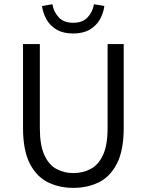

<svg xmlns="http://www.w3.org/2000/svg" viewBox="-20 -888 704 920"><path d="M331.5 12.2Q264.2 12.2 209.5 -14.6Q154.8 -41.5 122.6 -104.7Q90.3 -168 90.3 -275.9V-676.8H170.9V-274.9Q170.9 -192.4 192.4 -145.3Q213.9 -98.1 250.5 -78.4Q287.1 -58.6 331.5 -58.6Q377 -58.6 414.3 -78.4Q451.7 -98.1 473.6 -145.3Q495.6 -192.4 495.6 -274.9V-676.8H572.8V-275.9Q572.8 -168 540.5 -104.7Q508.3 -41.5 453.9 -14.6Q399.4 12.2 331.5 12.2ZM330.6 -727.5Q283.2 -727.5 251.7 -745.8Q220.2 -764.2 203.1 -794.4Q186 -824.7 181.2 -859.4L231 -867.7Q237.3 -830.6 261.7 -804.7Q286.1 -778.8 330.6 -778.8Q375.5 -778.8 399.7 -804.7Q423.8 -830.6 430.2 -867.7L480 -859.4Q475.6 -824.7 458.3 -794.4Q440.9 -764.2 409.4 -745.8Q377.9 -727.5 330.6 -727.5Z"/></svg>

Font: Akatab
Style: Regular
Weight: 400
Designer: SIL Global
Foundry: SIL Global
Version: Version 4.100